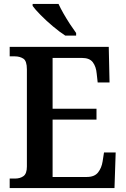

<svg xmlns="http://www.w3.org/2000/svg" viewBox="-20 -951 638 971"><path d="M29 0V-48H56Q82 -48 99 -60.5Q116 -73 116 -109V-600Q116 -643 98 -654.5Q80 -666 55 -666H29V-714H530L534 -534H474L469 -579Q466 -614 449.5 -636Q433 -658 395 -658H246V-401H468V-346H246V-56H419Q458 -56 476 -79Q494 -102 499 -135L506 -180H565L559 0ZM310 -771Q282 -789 248 -817.5Q214 -846 185.5 -875Q157 -904 145 -921V-931H276Q286 -909 301.5 -882Q317 -855 334 -829Q351 -803 365 -784V-771Z"/></svg>

Font: Noto Serif Georgian SemiCondensed SemiBold
Style: Regular
Weight: 600
Width: 4
Designer: Monotype Design Team, Akaki Razmadze
Foundry: Google LLC
Version: Version 2.003; ttfautohint (v1.8.4.7-5d5b)